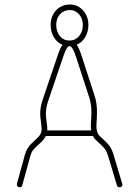

<svg xmlns="http://www.w3.org/2000/svg" viewBox="-20 -819 610 842"><path d="M65.9 2.4Q60.1 2.4 56.4 -2.7Q52.7 -7.8 54.2 -13.2L89.8 -142.6Q93.8 -157.2 101.3 -168.7Q108.9 -180.2 115 -186.5Q121.1 -192.9 135.3 -206.1Q145.5 -214.8 151.6 -222.2Q157.7 -229.5 160.2 -237.8Q162.6 -245.1 162.6 -254.9Q162.6 -260.7 160.6 -277.3L159.2 -288.1Q156.2 -306.6 156.2 -320.3Q156.2 -349.1 167.5 -382.8L234.4 -580.1Q244.1 -608.4 253.9 -622.6Q230 -632.3 216.1 -656Q202.1 -679.7 202.1 -710Q202.1 -734.4 212.6 -754.9Q223.1 -775.4 242.4 -787.4Q261.7 -799.3 286.6 -799.3Q309.6 -799.3 328.1 -787.4Q346.7 -775.4 357.2 -754.9Q367.7 -734.4 367.7 -710Q367.7 -680.2 353.8 -656.5Q339.8 -632.8 316.4 -623Q327.1 -607.9 337.9 -574.2L395.5 -397Q405.3 -366.7 405.3 -328.6Q405.3 -313.5 404.8 -306.6Q402.8 -277.3 402.8 -267.1Q402.8 -251.5 405.8 -242.2Q409.2 -231.4 414.6 -225.3Q419.9 -219.2 433.6 -207Q448.7 -194.3 459.5 -179.9Q470.2 -165.5 477.5 -142.1L516.1 -13.2Q518.1 -7.3 514.4 -2.4Q510.7 2.4 504.4 2.4Q500.5 2.4 497.1 0Q493.7 -2.4 492.7 -6.3L454.1 -135.3Q448.2 -154.8 439.9 -165.8Q431.6 -176.8 418 -188.5Q404.8 -200.2 398.7 -206.5Q392.6 -212.9 387.7 -222.7H180.7Q176.3 -212.9 169.4 -205.1Q162.6 -197.3 151.9 -187.5Q135.3 -172.9 126.5 -162.6Q117.7 -152.3 113.3 -135.7L77.6 -6.3Q76.7 -2.4 73.5 0Q70.3 2.4 65.9 2.4ZM226.6 -710Q226.6 -679.7 242.9 -660.4Q259.3 -641.1 284.7 -641.1Q310.1 -641.1 326.7 -660.6Q343.3 -680.2 343.3 -710Q343.3 -737.3 326.9 -756.1Q310.5 -774.9 286.6 -774.9Q259.8 -774.9 243.2 -756.6Q226.6 -738.3 226.6 -710ZM187 -247.1H379.9Q378.4 -257.3 378.4 -267.6Q378.4 -275.4 379.4 -291Q380.4 -301.8 380.4 -307.6Q380.9 -314.9 380.9 -329.1Q380.9 -360.8 372.1 -389.2L314.5 -566.4Q305.7 -593.8 298.6 -605.2Q291.5 -616.7 285.2 -616.7Q278.8 -616.7 272.7 -607.2Q266.6 -597.7 257.8 -572.3L190.9 -375Q181.2 -345.7 181.2 -320.3Q181.2 -306.6 183.6 -291Q185.1 -279.8 186.5 -268.3Q188 -256.8 187 -247.1Z"/></svg>

Font: Velvelyne Light
Style: Regular
Weight: 200
Designer: Manon Van der Borght et Mariel Nils
Foundry: Velvetyne
Version: Version 1.070